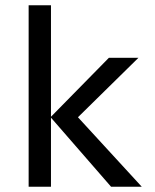

<svg xmlns="http://www.w3.org/2000/svg" viewBox="-20 -710 590 730"><path d="M519 0 276.4 -264.2 506.3 -490.2H394L173.8 -266.1V-689.9H88.9V0H173.8V-262.7L402.3 0Z"/></svg>

Font: CodeNewRoman Nerd Font Mono
Style: Regular
Weight: 400
Monospace: yes
Designer: Sam Radian
Foundry: Code New Roman
Version: Version 2.00 November 29, 2014;Nerd Fonts 3.2.1